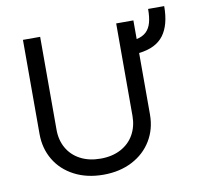

<svg xmlns="http://www.w3.org/2000/svg" viewBox="-85 -863 1032 968"><g transform="rotate(-10 431.5 -379.0)"><path d="M816.8 -771.3Q816.8 -675.1 777.5 -622.7Q738.3 -570.3 651.3 -560.4V-245.7Q651.3 -171.5 615.9 -112.7Q580.6 -54 516.5 -20.6Q452.4 12.8 368.6 12.8Q284.4 12.8 220.2 -20.6Q155.9 -54 120.9 -112.7Q85.9 -171.5 85.9 -245.7V-727.3H174V-252.8Q173.7 -199.6 197.1 -158Q220.5 -116.5 264.7 -93Q308.9 -69.6 368.6 -69.6Q427.9 -69.6 471.9 -93Q516 -116.5 539.4 -158Q562.9 -199.6 563.2 -252.8V-727.3H651.3V-631.7Q682.9 -638.5 701 -656.1Q719.1 -673.7 726.7 -701.9Q734.4 -730.1 734.4 -771.3Z"/></g></svg>

Font: Riot Sans
Style: Regular
Weight: 400
Designer: Rasmus Andersson
Foundry: rsms
Version: Version 4.001